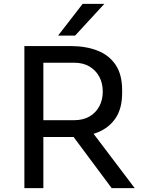

<svg xmlns="http://www.w3.org/2000/svg" viewBox="-20 -972 740 992"><path d="M106 0V-734H204V0ZM557 0 315 -325H430L676 0ZM167 -264V-351H363Q409 -351 442 -370Q475 -389 493 -422.5Q511 -456 511 -499Q511 -542 493 -575.5Q475 -609 442 -628.5Q409 -648 363 -648H167V-734H345Q425 -734 485 -710Q545 -686 578 -636Q611 -586 611 -507V-491Q611 -412 577.5 -362Q544 -312 484.5 -288Q425 -264 345 -264ZM280 -788 407 -952H519L368 -788Z"/></svg>

Font: SVN-Sora Variable
Style: Regular
Weight: 400
Designer: Jonathan Barnbrook, Julián Moncada
Foundry: Barnbrook Fonts
Version: Version 2.000 - Viet hoa boi STYLEno.1 Fonts